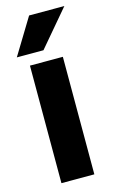

<svg xmlns="http://www.w3.org/2000/svg" viewBox="-111 -745 470 789"><g transform="rotate(-15 124.0 -350.0)"><path d="M48.3 0V-500H188.3V0ZM248.3 -700 118.3 -546.7H5L98.3 -700Z"/></g></svg>

Font: Epunda Slab Light
Style: Regular
Weight: 300
Designer: Simon Atzbach
Foundry: typofactur
Version: Version 1.102